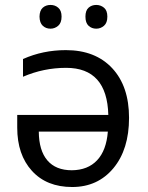

<svg xmlns="http://www.w3.org/2000/svg" viewBox="-20 -748 599 778"><path d="M271 -58.1Q335.9 -58.6 373.5 -98.6Q411.1 -138.7 417 -214.8H137.2Q137.7 -138.2 171.9 -98.1Q206.1 -58.1 271 -58.1ZM247.1 -544.9Q366.2 -544.9 434.6 -471.7Q502.9 -398.4 502.9 -270.5Q502.9 -142.6 439.5 -66.4Q376 9.8 272.5 9.8Q168.9 9.8 109.4 -55.7Q49.8 -121.1 49.8 -231V-282.2H418.9Q414.1 -473.1 248 -473.1Q156.7 -473.1 73.2 -437V-508.8Q153.8 -544.9 247.1 -544.9ZM326.2 -680.7Q326.2 -705.6 338.9 -716.8Q351.6 -728 370.1 -728Q387.7 -728 401.4 -716.8Q415 -705.6 415 -680.7Q415 -655.3 401.4 -643.6Q387.7 -631.8 370.1 -631.8Q351.6 -631.8 338.9 -643.6Q326.2 -655.3 326.2 -680.7ZM140.1 -680.7Q140.6 -705.6 153.3 -716.8Q166 -728 184.6 -728Q203.1 -728 215.8 -716.8Q229.5 -705.6 229.5 -680.7Q229.5 -655.3 215.8 -643.6Q202.1 -631.8 184.6 -631.8Q166 -631.8 153.3 -643.6Q140.6 -655.3 140.1 -680.7Z"/></svg>

Font: OpenSans-Regular
Style: Regular
Weight: 400
Foundry: Ascender Corporation
Version: Version 1.10